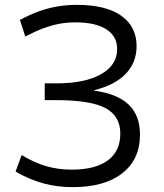

<svg xmlns="http://www.w3.org/2000/svg" viewBox="-20 -760 673 790"><path d="M279 10Q216 10 160 -5Q104 -20 44 -54L69 -122Q122 -90 171 -76Q220 -62 276 -62Q372 -62 423.5 -100Q475 -138 475 -210Q475 -283 413.5 -315.5Q352 -348 212 -348H164V-417H212Q329 -417 395.5 -454.5Q462 -492 462 -558Q462 -611 417.5 -639.5Q373 -668 290 -668Q255 -668 223.5 -662Q192 -656 158.5 -643.5Q125 -631 84 -610L62 -678Q103 -700 140.5 -713.5Q178 -727 216.5 -733.5Q255 -740 297 -740Q415 -740 478.5 -695.5Q542 -651 542 -570Q542 -503 497.5 -456.5Q453 -410 368 -389V-387Q463 -374 509.5 -329.5Q556 -285 556 -206Q556 -104 483 -47Q410 10 279 10Z"/></svg>

Font: M PLUS 2
Style: Regular
Weight: 400
Designer: Coji Morishita
Foundry: UNDERFOREST DESIGN
Version: Version 1.001